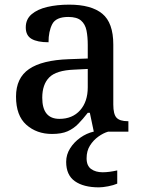

<svg xmlns="http://www.w3.org/2000/svg" viewBox="-20 -567 613 827"><path d="M204 10Q138 10 93.5 -29.5Q49 -69 49 -151Q49 -231 105 -269.5Q161 -308 276 -312L358 -315V-373Q358 -409 352.5 -436Q347 -463 329 -478.5Q311 -494 274 -494Q221 -494 205 -463Q189 -432 189 -385Q141 -385 116 -399.5Q91 -414 91 -449Q91 -484 116 -505.5Q141 -527 183.5 -537Q226 -547 278 -547Q373 -547 420.5 -508Q468 -469 468 -375V-117Q468 -75 482 -60Q496 -45 530 -45H533V0H384L367 -81H358Q337 -54 317 -33.5Q297 -13 271 -1.5Q245 10 204 10ZM236 -55Q292 -55 325 -92Q358 -129 358 -191V-270L299 -267Q222 -264 192 -233.5Q162 -203 162 -146Q162 -55 236 -55ZM406 240Q340 240 302.5 213.5Q265 187 265 130Q265 99 282 72Q299 45 326 26Q353 7 383 0H446Q425 6 403.5 21.5Q382 37 367.5 60Q353 83 353 115Q353 147 372.5 161Q392 175 422 175Q436 175 451.5 173Q467 171 485 167V224Q469 231 445.5 235.5Q422 240 406 240Z"/></svg>

Font: Noto Serif Toto Medium
Style: Regular
Weight: 500
Designer: Monotype Design Team
Foundry: Monotype Imaging Inc.
Version: Version 2.001; ttfautohint (v1.8.4.7-5d5b)